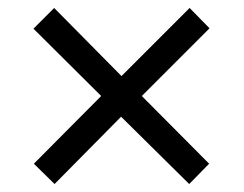

<svg xmlns="http://www.w3.org/2000/svg" viewBox="-20 -594 612 482"><path d="M456 -574 506 -523 336 -353 505 -183 455 -132 284 -301 117 -132 65 -183 234 -353 64 -522 116 -574 285 -403Z"/></svg>

Font: Noto Sans Hebrew
Style: Regular
Weight: 400
Designer: Monotype Design Team
Foundry: Monotype Imaging Inc.
Version: Version 2.003;January 10, 2023;FontCreator 14.0.0.2877 64-bi